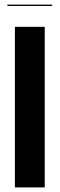

<svg xmlns="http://www.w3.org/2000/svg" viewBox="-20 -816 260 836"><path d="M207 -795.9V-790H12.2V-795.9ZM44.9 -699.2H174.8V0H44.9Z"/></svg>

Font: Moniqa Black Display
Style: Regular
Weight: 900
Designer: Rajesh Rajput
Foundry: Rajesh Rajput
Version: Version 1.000